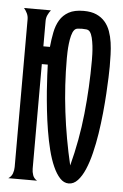

<svg xmlns="http://www.w3.org/2000/svg" viewBox="-51 -730 492 768"><g transform="rotate(5 195.0 -346.5)"><path d="M203.1 -498.5Q203.1 -389.6 216.1 -283.9Q229 -178.2 253.9 -72.3Q281.2 -175.8 292.5 -283.4Q303.7 -391.1 303.7 -498.5Q303.7 -508.3 303.2 -524.2Q302.7 -540 300.8 -556.9Q298.8 -573.7 295.2 -588.9Q291.5 -604 285.2 -612.3Q279.8 -619.1 270.8 -620.1Q261.7 -621.1 253.9 -621.1Q245.6 -621.1 236.6 -620.1Q227.5 -619.1 222.2 -612.3Q215.8 -604.5 211.9 -589.4Q208 -574.2 206.1 -557.1Q204.1 -540 203.6 -523.9Q203.1 -507.8 203.1 -498.5ZM105.5 -46.4Q105.5 -33.2 109.9 -20.5Q114.3 -7.8 127 0H11.7Q23.9 -7.8 28.6 -20.5Q33.2 -33.2 33.2 -46.4V-639.6Q33.2 -652.3 28.1 -663.3Q22.9 -674.3 15.1 -683.6H123Q115.7 -674.3 110.6 -663.3Q105.5 -652.3 105.5 -639.6V-537.6H131.8Q134.8 -568.4 140.4 -596.7Q146 -625 158.7 -646.2Q171.4 -667.5 194.1 -680.2Q216.8 -692.9 253.9 -692.9Q284.7 -692.9 305.4 -683.6Q326.2 -674.3 339.8 -658.4Q353.5 -642.6 361.1 -621.3Q368.7 -600.1 372.1 -576.4Q375.5 -552.7 376.2 -528.1Q377 -503.4 377 -480Q377 -464.8 376 -436.3Q375 -407.7 372.8 -371.1Q370.6 -334.5 366.5 -292.7Q362.3 -251 356 -209.7Q349.6 -168.5 340.3 -130.6Q331.1 -92.8 318.6 -63.7Q306.2 -34.7 290 -17.3Q273.9 0 253.9 0Q234.4 0 218.8 -16.8Q203.1 -33.7 190.7 -61.8Q178.2 -89.8 168.9 -126.7Q159.7 -163.6 153.1 -203.6Q146.5 -243.7 142.1 -284.2Q137.7 -324.7 135 -360.1Q132.3 -395.5 131.1 -423.6Q129.9 -451.7 129.4 -466.3H105.5Z"/></g></svg>

Font: XAYAX
Style: Regular
Weight: 400
Designer: Peter Wiegel
Foundry: Peter Wiegel
Version: Version 1.000 2009 initial release